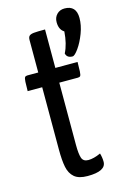

<svg xmlns="http://www.w3.org/2000/svg" viewBox="-117 -803 565 868"><g transform="rotate(-15 165.5 -369.5)"><path d="M276 -749Q331 -749 331 -690Q331 -656 317 -619Q303 -582 284.5 -556Q266 -530 256 -530Q230 -530 225 -552Q245 -591 249 -649Q226 -663 226 -698Q226 -720 240 -734.5Q254 -749 276 -749ZM36 -500H87V-652Q87 -666 93.5 -671.5Q100 -677 114.5 -678.5Q129 -680 167 -680V-500H271Q271 -473 270 -456Q269 -439 265.5 -435Q262 -431 254 -431H167V-139Q167 -98 173.5 -78.5Q180 -59 204 -59Q229 -59 262 -74Q268 -54 268 -34Q268 10 182 10Q141 10 120.5 -7.5Q100 -25 93.5 -56.5Q87 -88 87 -139V-431H19Q19 -458 20 -474.5Q21 -491 24.5 -495.5Q28 -500 36 -500Z"/></g></svg>

Font: Yanone Kaffeesatz
Style: Regular
Weight: 400
Designer: Yanone (Cyrillic: Daniel Pouzeot & Huerta Tipografica)
Foundry: Yanone
Version: Version 1.100;PS 001.100;hotconv 1.0.70;makeotf.lib2.5.58329